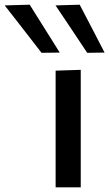

<svg xmlns="http://www.w3.org/2000/svg" viewBox="-158 -798 466 818"><path d="M79 0V-497L186 -500.5V0ZM19 -573Q-19.5 -622.5 -58.5 -673Q-98 -723 -138 -775L-31.5 -778Q0 -727 32.5 -676L96.5 -574ZM213.5 -573Q181 -622 147 -673Q113 -723 78.5 -775L181.5 -778Q208 -727 234.5 -676.5Q261 -625.5 287.5 -574Z"/></svg>

Font: Heraclito Medium
Style: Regular
Weight: 500
Designer: Kostas Bartsokas (font) & Cristiano Sobral (main changes)
Foundry: Kostas Bartsokas (font) & Cristiano Sobral (main changes)
Version: Version 1.00;July 8, 2020;FontCreator 13.0.0.2655 64-bit